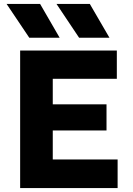

<svg xmlns="http://www.w3.org/2000/svg" viewBox="-20 -957 675 977"><path d="M82.5 0V-700H574.5V-556H248.5V-426H522V-293H248.5V-145.5H578.5V0ZM537 -765H382.5L267.5 -937H437ZM283.5 -765H129L13.5 -937H184Z"/></svg>

Font: Geologica Cursive
Style: Bold
Weight: 700
Designer: Sindre Bremnes, Frode Helland
Foundry: Monokrom Skriftforlag AS
Version: Version 1.010;gftools[0.9.28]